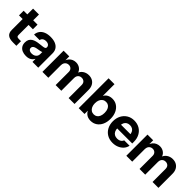

<svg xmlns="http://www.w3.org/2000/svg" viewBox="275 -2012 3306 3306"><g transform="rotate(45 1928.5 -358.5)"><path d="M347 -515.6V-402.7H8.6V-515.6ZM97.8 -656.2H241.5V-159.3Q241.5 -133.2 252.1 -123.1Q262.7 -112.9 291.8 -112.9Q304.1 -112.9 320.9 -112.9Q337.8 -112.9 347 -112.9V0Q334 0 310.6 0Q287.2 0 263.4 0Q178 0 137.9 -33.3Q97.8 -66.5 97.8 -136.8Z M586.7 8.6Q535.1 8.6 495.1 -8.4Q455.1 -25.5 432.1 -59.8Q409.1 -94 409.1 -145.3Q409.1 -189.2 425.2 -218.2Q441.4 -247.2 469.4 -264.9Q497.4 -282.6 533.8 -291.9Q570.3 -301.1 610.5 -304.9Q657.7 -309.6 685.6 -314Q713.5 -318.3 725.6 -326.7Q737.7 -335 737.7 -351.6V-354.9Q737.7 -374 727.6 -388.5Q717.5 -403 698.7 -411.2Q679.9 -419.5 653.5 -419.5Q626.8 -419.5 606.6 -411Q586.4 -402.6 574.7 -387.5Q562.9 -372.4 561 -352.4H425.6Q429.1 -405.8 457.3 -444.8Q485.5 -483.7 536.2 -505.1Q586.9 -526.4 657.7 -526.4Q728.3 -526.4 778.1 -505.2Q827.8 -484 853.8 -444.4Q879.9 -404.9 879.9 -349.7V0H739.3V-72.7H737.3Q723.8 -47.6 703.7 -29.3Q683.5 -11 654.8 -1.2Q626.2 8.6 586.7 8.6ZM626.3 -91.2Q661 -91.2 686.3 -104Q711.6 -116.7 725.2 -138.7Q738.8 -160.6 738.8 -188.5V-240.3Q726.6 -233.6 698.4 -227.9Q670.2 -222.3 635 -216.8Q610.5 -213.1 590.5 -205Q570.5 -197 558.6 -183.5Q546.8 -170 546.8 -149.4Q546.8 -131.2 556.7 -118.1Q566.6 -105 584.5 -98.1Q602.3 -91.2 626.3 -91.2Z M981.6 0V-515.6H1120.2V-399.6H1111.5Q1125.1 -442.5 1149.8 -470.6Q1174.6 -498.8 1207.4 -512.6Q1240.2 -526.4 1276.4 -526.4Q1335.4 -526.4 1379 -492.4Q1422.5 -458.4 1431.7 -399.6H1416.5Q1431.2 -458.5 1479 -492.5Q1526.8 -526.4 1590.1 -526.4Q1639.9 -526.4 1679 -504.9Q1718 -483.3 1740.7 -442.1Q1763.4 -400.8 1763.4 -341.6V0H1619.7V-315.2Q1619.7 -361.8 1594.5 -384.7Q1569.2 -407.6 1532.4 -407.6Q1504.6 -407.6 1484.2 -395.4Q1463.9 -383.2 1452.8 -361.4Q1441.7 -339.6 1441.7 -310.7V0H1303.3V-319.3Q1303.3 -359.6 1279.4 -383.6Q1255.5 -407.6 1217.6 -407.6Q1192.3 -407.6 1171.2 -395.6Q1150.2 -383.6 1137.7 -360.6Q1125.3 -337.5 1125.3 -304.4V0Z M2160.6 10.8Q2126.9 10.8 2097.7 0.9Q2068.5 -9 2045.6 -29.1Q2022.7 -49.1 2007.8 -79.2H2007.1V0H1865.4V-727.5H2009.1V-444.2H2009.8Q2026.4 -472.2 2048.9 -490.3Q2071.5 -508.5 2100 -517.5Q2128.5 -526.4 2161.7 -526.4Q2227.8 -526.4 2277.7 -492.5Q2327.6 -458.5 2355.7 -398.1Q2383.8 -337.7 2383.8 -258.3Q2383.8 -177.7 2356.1 -117.1Q2328.3 -56.5 2278.3 -22.9Q2228.3 10.8 2160.6 10.8ZM2123.4 -106.3Q2158.6 -106.3 2184.3 -124.2Q2210.1 -142.1 2224.3 -176.1Q2238.6 -210.1 2238.6 -258.3Q2238.6 -306.8 2224.3 -340.5Q2210.1 -374.3 2184.3 -392.2Q2158.6 -410 2123.4 -410Q2087.2 -410 2059.8 -391.3Q2032.4 -372.5 2017.3 -338.5Q2002.2 -304.5 2002.2 -258.3Q2002.2 -212.4 2017.3 -178.1Q2032.4 -143.9 2059.8 -125.1Q2087.2 -106.3 2123.4 -106.3Z M2698.4 11.7Q2620.3 11.7 2562.3 -22.8Q2504.2 -57.4 2472.3 -118.3Q2440.4 -179.2 2440.4 -257.4Q2440.4 -336.2 2472.8 -397.1Q2505.3 -458 2562.3 -492.7Q2619.4 -527.3 2693.6 -527.3Q2769.3 -527.3 2826.5 -493.4Q2883.8 -459.5 2915.5 -399.3Q2947.2 -339 2947.2 -260.3V-221.5H2491.7V-313.3H2877.9L2813 -291.6Q2813 -330.6 2798.8 -358.9Q2784.6 -387.2 2758.6 -402.5Q2732.6 -417.8 2696.5 -417.8Q2660.9 -417.8 2634.8 -402.5Q2608.8 -387.2 2594.6 -358.9Q2580.4 -330.6 2580.4 -291.6V-228.8Q2580.4 -189 2594.8 -159.1Q2609.2 -129.1 2636.5 -112.6Q2663.9 -96.2 2702.6 -96.2Q2730.8 -96.2 2752.7 -104.4Q2774.6 -112.5 2789.3 -127.4Q2804.1 -142.2 2810.6 -161.9H2942.1Q2932.6 -110.8 2898.4 -71.7Q2864.2 -32.6 2812.5 -10.5Q2760.9 11.7 2698.4 11.7Z M3024.6 0V-515.6H3163.1V-399.6H3154.5Q3168 -442.5 3192.8 -470.6Q3217.6 -498.8 3250.4 -512.6Q3283.2 -526.4 3319.4 -526.4Q3378.4 -526.4 3421.9 -492.4Q3465.5 -458.4 3474.7 -399.6H3459.4Q3474.2 -458.5 3522 -492.5Q3569.8 -526.4 3633.1 -526.4Q3682.9 -526.4 3721.9 -504.9Q3761 -483.3 3783.7 -442.1Q3806.3 -400.8 3806.3 -341.6V0H3662.7V-315.2Q3662.7 -361.8 3637.4 -384.7Q3612.2 -407.6 3575.4 -407.6Q3547.6 -407.6 3527.2 -395.4Q3506.8 -383.2 3495.8 -361.4Q3484.7 -339.6 3484.7 -310.7V0H3346.3V-319.3Q3346.3 -359.6 3322.4 -383.6Q3298.5 -407.6 3260.6 -407.6Q3235.2 -407.6 3214.2 -395.6Q3193.1 -383.6 3180.7 -360.6Q3168.3 -337.5 3168.3 -304.4V0Z"/></g></svg>

Font: Inter Khmer Looped
Style: Regular
Weight: 400
Designer: Rasmus Andersson, Sovichet Tep
Foundry: Anagata Design
Version: Version 1.000